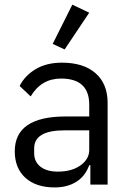

<svg xmlns="http://www.w3.org/2000/svg" viewBox="-20 -799 566 831"><path d="M259.8 -585 366.2 -744.1 293 -778.8 208 -608.9ZM248 -527.8Q341.8 -527.8 393.8 -481.9Q445.8 -436 445.8 -354V0H371.1V-84H366.2Q349.1 -36.6 310.3 -12.2Q271.5 12.2 216.8 12.2Q135.7 12.2 89.8 -29.5Q43.9 -71.3 43.9 -144Q43.9 -294.9 264.2 -294.9H366.2V-346.2Q366.2 -459 244.1 -459Q158.7 -459 112.8 -381.8L64.9 -426.8Q87.4 -471.7 134.5 -499.8Q181.6 -527.8 248 -527.8ZM366.2 -149.9V-234.9H259.8Q127.9 -234.9 127.9 -157.2V-136.2Q127.9 -98.6 155.3 -77.4Q182.6 -56.2 230 -56.2Q290.5 -56.2 328.1 -83Q366.2 -110.4 366.2 -149.9Z"/></svg>

Font: Plexus Sans
Style: Regular
Weight: 400
Version: Version 2.001;PS 002.001;hotconv 1.0.70;makeotf.lib2.5.58329